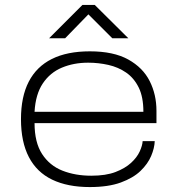

<svg xmlns="http://www.w3.org/2000/svg" viewBox="-20 -746 719 778"><path d="M344 12Q254 12 191.5 -18Q129 -48 97 -109.5Q65 -171 65 -263Q65 -354 96.5 -415Q128 -476 190 -507Q252 -538 344 -538Q440 -538 499.5 -505Q559 -472 586.5 -417.5Q614 -363 614 -297V-247H120Q120 -169 150.5 -122Q181 -75 233 -54.5Q285 -34 350 -34Q409 -34 448 -49Q487 -64 511 -86Q535 -108 546 -132Q557 -156 558 -174H607Q606 -146 592.5 -114Q579 -82 549.5 -53.5Q520 -25 469.5 -6.5Q419 12 344 12ZM120 -293H561Q561 -353 542 -391.5Q523 -430 491 -452Q459 -474 419 -483Q379 -492 337 -492Q279 -492 231 -472Q183 -452 153.5 -408Q124 -364 120 -293ZM179 -591 314 -726H364L500 -591H435L326 -700H350L244 -591Z"/></svg>

Font: Archivo Expanded Thin
Style: Regular
Weight: 250
Width: 7
Designer: Hector Gatti
Foundry: Omnibus-Type
Version: Version 2.001